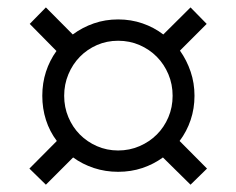

<svg xmlns="http://www.w3.org/2000/svg" viewBox="-20 -612 644 523"><path d="M105 -591.8 178.2 -518.1Q204.6 -537.6 235.6 -548.3Q266.6 -559.1 301.8 -559.1Q336.9 -559.1 368.2 -548.3Q399.4 -537.6 424.8 -518.1L499 -591.8L543 -546.9L470.2 -474.1Q488.8 -447.8 499.3 -416.7Q509.8 -385.7 509.8 -351.1Q509.8 -316.4 499.3 -285.2Q488.8 -253.9 469.2 -228L543.9 -152.8L499 -108.9L423.8 -183.1Q398.4 -164.6 367.7 -154.3Q336.9 -144 301.8 -144Q267.1 -144 235.8 -154.3Q204.6 -164.6 179.2 -183.1L105 -108.9L60.1 -152.8L134.8 -228Q115.2 -253.9 105.2 -285.2Q95.2 -316.4 95.2 -351.1Q95.2 -385.7 105.2 -416.5Q115.2 -447.3 133.8 -473.1L61 -546.9ZM154.8 -351.1Q154.8 -319.8 166.3 -292.7Q177.7 -265.6 197.5 -245.6Q217.3 -225.6 244.1 -213.9Q271 -202.1 301.8 -202.1Q333 -202.1 360.1 -213.9Q387.2 -225.6 407.2 -245.6Q427.2 -265.6 438.7 -292.7Q450.2 -319.8 450.2 -351.1Q450.2 -382.3 438.7 -409.7Q427.2 -437 407.2 -457.3Q387.2 -477.5 360.1 -489.3Q333 -501 301.8 -501Q271 -501 244.1 -489.3Q217.3 -477.5 197.5 -457.3Q177.7 -437 166.3 -409.7Q154.8 -382.3 154.8 -351.1Z"/></svg>

Font: Abel
Style: Regular
Weight: 400
Designer: Matthew Desmond
Foundry: Matthew Desmond
Version: Version 1.003